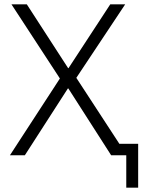

<svg xmlns="http://www.w3.org/2000/svg" viewBox="-20 -718 663 888"><path d="M564 150V0H494L296 -309H294L95 0H26L257 -355L33 -698H104L295 -403H297L490 -698H559L333 -358L532 -53H619V150Z"/></svg>

Font: IBM Plex Sans Light
Style: Regular
Weight: 300
Designer: Mike Abbink, Paul van der Laan, Pieter van Rosmalen
Foundry: Bold Monday
Version: Version 3.0